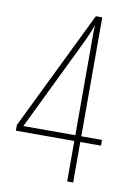

<svg xmlns="http://www.w3.org/2000/svg" viewBox="-83 -770 559 822"><g transform="rotate(10 197.0 -359.0)"><path d="M384 -176V-201H294V-718H266L14 -201V-176H268V0H294V-176ZM268 -617V-201H42L224 -576C239 -607 256 -642 268 -677H269C268 -655 268 -642 268 -617Z"/></g></svg>

Font: Noto Sans Armenian ExtraCondensed Thin
Style: Regular
Weight: 100
Width: 2
Designer: Monotype Design Team
Foundry: Monotype Imaging Inc.
Version: Version 2.008